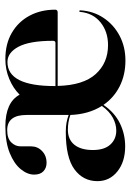

<svg xmlns="http://www.w3.org/2000/svg" viewBox="97 -586 499 734"><g transform="rotate(-90 347.0 -219.5)"><path d="M676.5 -258.5Q676.5 -249 665.5 -249H385Q387.5 -151 430.2 -103.8Q473 -56.5 541 -56.5Q592.5 -56.5 628 -85.2Q663.5 -114 668 -163Q668.5 -166.5 670.5 -166.5Q674 -166.5 674 -162Q671 -112.5 645.2 -73.8Q619.5 -35 577.2 -12.5Q535 10 482 10Q427 10 383.2 -12.2Q339.5 -34.5 312.5 -74Q283.5 -31.5 242.2 -11.2Q201 9 154 9Q95 9 58 -20.8Q21 -50.5 21 -97Q21 -151.5 66 -184.8Q111 -218 209 -218Q230 -218 245.5 -215Q261 -212 274 -207Q274 -208.5 274 -211V-368Q274 -442 216 -442Q184.5 -442 169.2 -426.5Q154 -411 154 -391V-350.5Q154 -326 136.2 -308.8Q118.5 -291.5 91 -291.5Q71.5 -291.5 58.8 -303.5Q46 -315.5 46 -339Q46 -365 67 -390.5Q88 -416 129 -432.5Q170 -449 230.5 -449Q322 -449 351.5 -394.5Q376.5 -419.5 412 -434.2Q447.5 -449 487.5 -449Q546 -449 588.2 -424.2Q630.5 -399.5 653.5 -356.5Q676.5 -313.5 676.5 -258.5ZM384.5 -260.5Q384.5 -259 384.5 -257.5H549.5Q557.5 -257.5 557.5 -267Q557.5 -356 535 -398.5Q512.5 -441 476.5 -441Q384.5 -441 384.5 -260.5ZM140 -114.5Q140 -70.5 160.8 -47.8Q181.5 -25 214.5 -25Q239 -25 263.5 -38.2Q288 -51.5 308.5 -80Q276.5 -131 274 -200.5Q247.5 -210 218 -210Q180 -210 160 -185Q140 -160 140 -114.5Z"/></g></svg>

Font: Fraunces 144pt SemiBold
Style: Regular
Weight: 600
Version: Version 1.000;[0bf87f6ff]